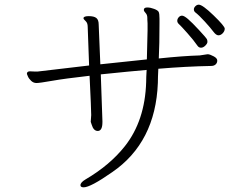

<svg xmlns="http://www.w3.org/2000/svg" viewBox="-20 -760 1040 821"><path d="M914 -609Q904 -609 892.5 -624.5Q881 -640 856 -667.5Q831 -695 814 -708Q809 -713 809 -720Q809 -727 815.5 -733.5Q822 -740 830 -740Q846 -740 893.5 -694Q941 -648 941 -637.5Q941 -627 932.5 -618Q924 -609 914 -609ZM834 -523 867 -528H870Q879 -527 894 -519Q909 -511 909 -501Q909 -491 902 -484.5Q895 -478 883 -478Q776 -476 657 -466Q655 -428 655 -405Q645 -151 460 -24Q367 41 338 41Q324 41 324 32Q324 20 346 7Q450 -54 514 -135Q600 -244 605 -409Q605 -429 607 -461Q537 -455 411 -442L418 -242V-238Q418 -200 398 -200Q380 -200 372 -227Q369 -237 368 -239L370 -268Q370 -292 363 -436Q257 -424 203 -414.5Q149 -405 136 -405Q123 -405 113 -414.5Q103 -424 99 -434L95 -444Q95 -455 108 -455L131 -454H140L361 -480L355 -645Q355 -662 346 -670Q337 -678 337 -682Q337 -691 359.5 -691Q382 -691 392 -683Q402 -675 402 -655Q408 -524 409 -485L608 -506Q611 -608 611 -630V-660Q611 -670 610 -677V-683Q610 -697 602.5 -704.5Q595 -712 595 -718L596 -722Q598 -728 610.5 -728Q623 -728 639 -722Q655 -716 658.5 -709Q662 -702 662 -680V-659Q662 -570 659 -510Q764 -521 834 -523ZM824 -565Q809 -587 781 -618.5Q753 -650 745.5 -656.5Q738 -663 738 -671Q738 -679 744 -686Q750 -693 758.5 -693Q767 -693 784 -678.5Q801 -664 831.5 -631Q862 -598 864.5 -593Q867 -588 867 -581Q867 -574 858 -565Q849 -556 839.5 -556Q830 -556 824 -565Z"/></svg>

Font: ToneOZ-Pinyin-WenKai-Light
Style: Light
Weight: 300
Designer: Fontworks Inc.
Foundry: ToneOZ
Version: Version 0.240331